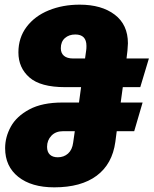

<svg xmlns="http://www.w3.org/2000/svg" viewBox="-20 -784 659 824"><path d="M592 -344 556 -221H481L475 -175Q462 -80 395 -30Q328 20 213 20Q115 20 58.5 -25Q2 -70 2 -148Q2 -196 26.5 -240.5Q51 -285 106 -314.5Q161 -344 248 -344H319L328 -410H259Q154 -410 106.5 -451.5Q59 -493 59 -559Q59 -622 94 -668.5Q129 -715 189 -739.5Q249 -764 322 -764Q416 -764 472.5 -721Q529 -678 529 -598Q529 -589 527 -567L523 -533H619L582 -410H507L498 -344ZM345 -533 350 -569Q351 -575 351 -587Q351 -636 303 -636Q276 -636 258.5 -620.5Q241 -605 241 -577Q241 -556 254.5 -544.5Q268 -533 294 -533ZM301 -221H251Q219 -221 200.5 -201.5Q182 -182 182 -154Q182 -132 194 -120.5Q206 -109 228 -109Q254 -109 272 -125Q290 -141 294 -172Z"/></svg>

Font: FiraGO Heavy
Style: Italic
Weight: 900
Italic angle: -8°
Designer: bBox Type GmbH
Foundry: bBox Type GmbH
Version: Version 1.001